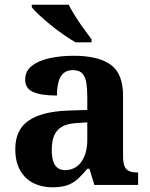

<svg xmlns="http://www.w3.org/2000/svg" viewBox="-20 -786 639 816"><path d="M202 10Q158 10 122.5 -7.5Q87 -25 66 -61.4Q45 -97.7 45 -153Q45 -234 101 -273Q157 -312 269 -316L351 -318.8V-374Q351 -407.6 347 -433.3Q343 -459 330 -473.5Q317 -488 289.5 -488Q264 -488 249 -474Q234 -460 228 -435.5Q222 -411 222 -380Q155 -380 121 -395Q87 -410 87 -447Q87 -483.8 115 -505.9Q143 -528 189.9 -538.5Q236.8 -549 292.8 -549Q398 -549 450.5 -511Q503 -473 503 -379.4V-124.1Q503 -96.6 508.5 -81.3Q514 -66 527.7 -59.5Q541.4 -53 563 -53H567V0H381L360 -69H351.4Q329 -42 309.5 -24.5Q290 -7 265 1.5Q240 10 202 10ZM256.8 -63Q286 -63 306.8 -78.7Q327.7 -94.3 339.3 -123.3Q351 -152.3 351 -191V-266L306 -263Q266 -261 242.9 -247.3Q219.9 -233.5 209.9 -209.3Q200 -185.1 200 -149.4Q200 -121 206 -101.5Q212 -82 224.8 -72.5Q237.6 -63 256.8 -63ZM301 -606Q277 -620 249 -639.5Q221 -659 194 -681Q167 -703 145.5 -723Q124 -743 115 -756V-766H272Q283 -744 300 -717Q317 -690 336 -664Q355 -638 369 -619V-606Z"/></svg>

Font: Noto Serif Armenian
Style: Regular
Weight: 400
Designer: Monotype Design Team
Foundry: Monotype Imaging Inc.
Version: Version 2.007